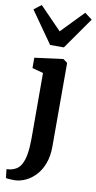

<svg xmlns="http://www.w3.org/2000/svg" viewBox="-136 -927 609 1216"><g transform="rotate(10 169.0 -319.0)"><path d="M56.5 243Q46 243 33.2 242.8Q20.5 242.5 10.2 241.5Q0 240.5 -4 239L-10.5 183Q-3.5 183 11 181Q25.5 179 41.5 171.5Q67.5 160.5 83 132.8Q98.5 105 105.2 62.5Q112 20 112 -36L111.5 -457L40.5 -476V-542.5L221.5 -566H224L251 -546.5V-8.5Q251 53.5 233.5 100.2Q216 147 186.8 178.2Q157.5 209.5 123.2 225.5Q89 241.5 56.5 243ZM125 -639.5 -18 -843 29 -879.5 169.5 -735 309 -879 356.5 -843 213.5 -639.5Z"/></g></svg>

Font: Merriweather 24pt
Style: Bold
Weight: 700
Designer: Eben Sorkin
Foundry: Eben Sorkin
Version: Version 2.100